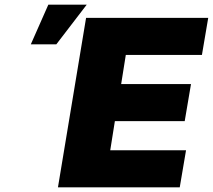

<svg xmlns="http://www.w3.org/2000/svg" viewBox="-20 -804 914 824"><path d="M228.7 0 349.4 -727.3H873.6L846.6 -568.2H519.9L500 -443.2H799.7L772.7 -284.1H473L453.1 -159.1H778.4L751.4 0ZM112.2 -613.6 187.5 -784.1H352.3L221.6 -613.6Z"/></svg>

Font: Inter P Black
Style: Italic
Weight: 900
Italic angle: -9.40001°
Designer: Rasmus Andersson
Foundry: rsms
Version: Version 3.018;git-588b23468